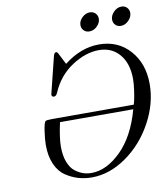

<svg xmlns="http://www.w3.org/2000/svg" viewBox="-97 -973 942 1076"><g transform="rotate(-10 374.0 -435.0)"><path d="M115.2 -201.2Q115.2 -233.4 122.1 -279.8Q128.9 -326.2 137.2 -334Q142.1 -338.9 173.8 -338.9H640.1Q641.1 -339.8 646 -361.3Q650.9 -382.8 656 -418.5Q661.1 -454.1 661.1 -481Q661.1 -569.8 617.2 -621.8Q573.2 -673.8 500 -673.8Q423.8 -673.8 345.5 -622.3Q267.1 -570.8 228 -479Q220.2 -460.9 208 -460.9Q194.8 -460.9 194.8 -475.1L246.1 -682.1Q251 -704.1 262.2 -704.1Q268.1 -704.1 272.9 -695.6Q277.8 -687 306.2 -629.9Q402.3 -705.1 505.9 -705.1Q613.8 -705.1 680.9 -629.6Q748 -554.2 748 -438Q748 -327.1 689.5 -219.5Q630.9 -111.8 535.4 -44.9Q439.9 22 338.9 22Q298.8 22 262.5 11.5Q226.1 1 190.9 -22.5Q155.8 -45.9 135.5 -92Q115.2 -138.2 115.2 -201.2ZM196.8 -178.2Q196.8 -126.5 210.9 -89.8Q225.1 -53.2 248 -35.6Q271 -18.1 293.5 -10.5Q315.9 -2.9 340.8 -2.9Q426.8 -2.9 509.3 -84Q591.8 -165 632.8 -314H215.8Q196.8 -227.1 196.8 -178.2ZM422.9 -829.1Q422.9 -853 442.9 -872.1Q462.9 -891.1 486.8 -891.1Q505.9 -891.1 518.3 -878.7Q530.8 -866.2 530.8 -848.1Q530.8 -825.2 511.5 -805.7Q492.2 -786.1 466.8 -786.1Q447.8 -786.1 435.3 -798.6Q422.9 -811 422.9 -829.1ZM603 -829.1Q603 -852.1 622.6 -872.1Q642.1 -892.1 667 -892.1Q686 -892.1 698 -879.6Q710 -867.2 710 -849.1Q710 -826.2 690.4 -806.2Q670.9 -786.1 646 -786.1Q627 -786.1 615 -798.6Q603 -811 603 -829.1Z"/></g></svg>

Font: CMU Classical Serif
Style: Italic
Weight: 500
Italic angle: -14.04°
Version: Version 0.7.0